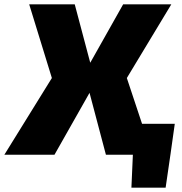

<svg xmlns="http://www.w3.org/2000/svg" viewBox="-66 -710 833 881"><path d="M277 -690 372 -332 184 0H-46L172 -352L68 -690ZM448 -414 431 -294H224L241 -414ZM720 -690 516 -352 633 0H420L321 -374L499 -690ZM736 -142 716 0H423L443 -142ZM717 -7 694 151H537L544 -7Z"/></svg>

Font: Exo 2 Black
Style: Italic
Weight: 900
Italic angle: -8°
Designer: Natanael Gama
Foundry: Natanael Gama
Version: Version 2.010